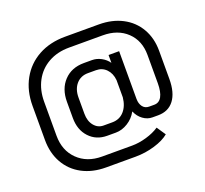

<svg xmlns="http://www.w3.org/2000/svg" viewBox="-128 -878 1129 1059"><g transform="rotate(-20 436.0 -348.5)"><path d="M56 -229V-428Q56 -517 93.5 -584.5Q131 -652 198.5 -689Q266 -726 355 -726H553Q631 -726 690.5 -695Q750 -664 783 -607Q816 -550 816 -476V-310Q816 -230 783 -186.5Q750 -143 689 -143H656Q627 -143 601.5 -161.5Q576 -180 563 -211H562Q543 -176 508.5 -154.5Q474 -133 438 -133H387Q323 -133 282.5 -176.5Q242 -220 242 -290V-385Q242 -461 286 -507.5Q330 -554 403 -554H450Q478 -554 504 -540Q530 -526 546 -503V-549H608V-269Q608 -241 621.5 -223Q635 -205 659 -205H689Q718 -205 733 -232Q748 -259 748 -310V-476Q748 -560 694.5 -611Q641 -662 553 -662H355Q286 -662 233.5 -632.5Q181 -603 152.5 -550Q124 -497 124 -428V-229Q124 -142 178.5 -88.5Q233 -35 321 -35H497Q538 -35 582.5 -48Q627 -61 658 -82L693 -30Q662 -4 607 12.5Q552 29 494 29H321Q242 29 182 -3Q122 -35 89 -93.5Q56 -152 56 -229ZM438 -193Q481 -193 508 -223Q535 -253 540 -303V-404Q536 -445 512 -469.5Q488 -494 452 -494H405Q362 -494 336 -464Q310 -434 310 -385V-290Q310 -247 332 -220Q354 -193 387 -193Z"/></g></svg>

Font: Stavian Regular
Style: Regular
Weight: 400
Version: Version 1.000; ttfautohint (v1.6)